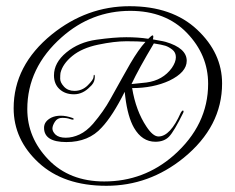

<svg xmlns="http://www.w3.org/2000/svg" viewBox="-20 -583 757 619"><path d="M696 -314Q696 -175 572 -74Q461 16 323 16Q185 16 104.5 -58.5Q24 -133 24 -234Q24 -372 147 -472Q260 -563 397.5 -563Q535 -563 615.5 -487.5Q696 -412 696 -314ZM68 -231Q68 -139 136 -68.5Q204 2 316 2Q444 2 540 -82Q651 -180 651 -313Q651 -406 582.5 -477Q514 -548 400 -548Q275 -548 179 -463Q68 -365 68 -231ZM308 -172Q266 -125 194 -125Q122 -125 122 -171Q122 -192 146 -204Q159 -210 176 -210Q193 -210 213 -203Q220 -200 217 -198Q214 -196 205 -199.5Q196 -203 180.5 -203Q165 -203 157 -190.5Q149 -178 149 -168.5Q149 -159 159 -149Q170 -139 192 -139Q214 -139 236.5 -149.5Q259 -160 280 -184Q314 -224 335.5 -263Q357 -302 374 -332Q391 -362 400 -378Q427 -424 449 -448Q426 -450 387.5 -450Q349 -450 296.5 -439Q244 -428 213 -402.5Q182 -377 175 -348Q174 -341 174 -329Q174 -317 186.5 -303.5Q199 -290 220 -290Q245 -290 263 -308Q281 -326 281.5 -334Q282 -342 283 -342Q287 -342 285 -328Q283 -314 270 -303Q247 -279 218.5 -279Q190 -279 172 -295.5Q154 -312 154 -340Q154 -381 194 -414Q234 -447 291 -455Q348 -463 387 -463Q426 -463 458 -458Q469 -469 472 -469Q476 -469 473 -456Q477 -455 492 -452.5Q507 -450 514 -448Q582 -428 582 -387Q582 -350 526 -323Q474 -299 406 -299Q418 -226 452 -175Q473 -143 491 -143Q529 -143 563 -220Q568 -228 570.5 -226.5Q573 -225 571 -220Q541 -159 525 -142.5Q509 -126 481 -126Q438 -126 412 -171Q392 -206 384 -270Q382 -286 382 -287Q343 -209 308 -172ZM534 -364Q547 -383 547 -398.5Q547 -414 535.5 -423Q524 -432 513 -435.5Q502 -439 476 -443Q427 -361 404 -312L452 -317Q505 -324 534 -364Z"/></svg>

Font: Great Vibes
Style: Regular
Weight: 400
Designer: Robert E. Leuschke
Foundry: Robert E. Leuschke
Version: Version 1.001